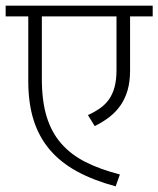

<svg xmlns="http://www.w3.org/2000/svg" viewBox="-30 -650 560 679"><path d="M510 -630V-592H430V-401Q430 -362 421.5 -332Q413 -302 397 -278.5Q381 -255 358 -237Q335 -219 305 -204L281 -243Q305 -254 323.5 -267Q342 -280 355 -298Q368 -316 375 -341.5Q382 -367 382 -402V-592H118V-370Q118 -293 135 -237.5Q152 -182 186.5 -142.5Q221 -103 272.5 -77Q324 -51 394 -33L379 9Q301 -12 243 -43.5Q185 -75 146.5 -120Q108 -165 89 -225Q70 -285 70 -363V-592H-10V-630Z"/></svg>

Font: Ek Mukta ExtraLight
Style: Regular
Weight: 275
Designer: Girish Dalvi and Yashodeep Gholap
Foundry: Ek Type
Version: Version 2.538;PS 1.002;hotconv 16.6.51;makeotf.lib2.5.65220;